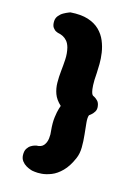

<svg xmlns="http://www.w3.org/2000/svg" viewBox="-101 -696 524 746"><g transform="rotate(15 160.5 -323.0)"><path d="M103.2 -7.5Q103.2 -7.5 95.6 -10Q88 -12.5 78.4 -18Q68.8 -23.5 61.4 -33.2Q54 -43 53.5 -56.8Q53 -73.5 59.2 -83.1Q65.5 -92.8 73.6 -97.6Q81.8 -102.5 88 -104.1Q94.2 -105.8 94.2 -105.8Q114.2 -105.8 123.5 -117.4Q132.8 -129 134.8 -145.9Q136.8 -162.8 134.5 -177Q131.5 -207.8 134.5 -230.6Q137.5 -253.5 141.6 -266.4Q145.8 -279.2 145.8 -279.2Q125.2 -298 117.6 -319.1Q110 -340.2 109.8 -363.4Q109.5 -386.5 112.1 -410.4Q114.8 -434.2 116.1 -458Q117.5 -481.8 112 -504.8Q107.5 -521.2 99.6 -530.2Q91.8 -539.2 82.8 -543.6Q73.8 -548 67.8 -549.2Q61.8 -550.5 61.8 -550.5Q61.8 -550.5 54.9 -553.4Q48 -556.2 41.5 -565Q35 -573.8 35.8 -591.2Q36.5 -603.8 44.4 -613.2Q52.2 -622.8 62.6 -628.5Q73 -634.2 80.5 -637.1Q88 -640 88 -640Q130.8 -643 159.4 -633.8Q188 -624.5 205.9 -606.9Q223.8 -589.2 233.1 -566.8Q242.5 -544.2 246 -520.4Q249.5 -496.5 249.2 -475.4Q249 -454.2 248 -438.8Q245.5 -408 246.5 -389.8Q247.5 -371.5 249.9 -363.1Q252.2 -354.8 254.5 -352.4Q256.8 -350 256.8 -350Q256.8 -350 263 -346.8Q269.2 -343.5 276.4 -336.2Q283.5 -329 285.2 -315.2Q287.2 -302.2 281.1 -292.6Q275 -283 268.1 -277.8Q261.2 -272.5 261.2 -272.5Q257.2 -263 259.1 -242.4Q261 -221.8 263.9 -195.9Q266.8 -170 266.5 -144.6Q266.2 -119.2 257.5 -99.2Q242 -63.5 221.9 -43.4Q201.8 -23.2 180.8 -15Q159.8 -6.8 142.4 -5.5Q125 -4.2 114.1 -5.9Q103.2 -7.5 103.2 -7.5Z"/></g></svg>

Font: Sour Gummy Black
Style: Regular
Weight: 900
Version: Version 1.000